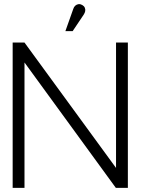

<svg xmlns="http://www.w3.org/2000/svg" viewBox="-20 -905 679 925"><path d="M383 -834Q389 -843 390.5 -851.5Q392 -860 388.5 -868Q385 -876 376 -881Q367 -886 358.5 -885Q350 -884 343 -878Q336 -872 333 -862L295 -755H330ZM596 -700H539V-96L98 -700H41V0H98V-604L538 0H596Z"/></svg>

Font: AdventPro_ExpandedRegular
Style: ExpandedRegular
Weight: 400
Width: 7
Designer: VivaRado, Andreas Kalpakidis
Foundry: VivaRado, Andreas Kalpakidis
Version: Version 3.000